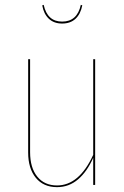

<svg xmlns="http://www.w3.org/2000/svg" viewBox="-20 -762 512 791"><path d="M372 0H364V-112Q339 -55 301.5 -23Q264 9 215 9Q159 9 127.5 -29.5Q96 -68 96 -134V-518H104V-135Q104 -71 133.5 -34.5Q163 2 215 2Q306 2 364 -124V-518H372ZM154 -740 160 -742Q175 -673 236 -673Q298 -673 313 -742L319 -740Q312 -704 291 -684.5Q270 -665 236 -665Q202 -665 181 -685Q160 -705 154 -740Z"/></svg>

Font: Fira Sans Compressed Eight
Style: Regular
Weight: 100
Width: 1
Designer: bBox Type GmbH & Carrois Corporate GbR & Edenspiekermann AG
Foundry: bBox Type GmbH & Carrois Corporate GbR & Edenspiekermann AG
Version: Version 4.301